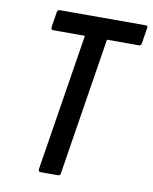

<svg xmlns="http://www.w3.org/2000/svg" viewBox="-77 -713 617 772"><g transform="rotate(10 232.0 -327.5)"><path d="M142 0Q132 0 133 -11L222 -571H93Q83 -571 84 -582L94 -645Q96 -655 105 -655H454Q466 -655 463 -645L453 -582Q452 -571 442 -571H312L223 -10Q222 0 212 0Z"/></g></svg>

Font: Sofia Sans Condensed SemiBold
Style: Italic
Weight: 600
Italic angle: -9°
Version: Version 4.100